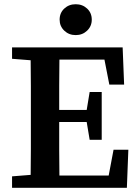

<svg xmlns="http://www.w3.org/2000/svg" viewBox="-20 -888 662 908"><path d="M37 -610V-664H560L567 -488H497L474 -606H261Q260 -545 260 -483.5Q260 -422 260 -368H390L404 -453H461V-227H404L390 -311H260Q260 -242 260 -180Q260 -118 261 -58H494L517 -180H587L580 0H37V-54L125 -61Q126 -122 126 -184Q126 -246 126 -308V-356Q126 -418 126 -480Q126 -542 125 -603ZM338 -722Q306 -722 284 -743Q262 -764 262 -795Q262 -827 284 -847.5Q306 -868 338 -868Q370 -868 392 -847.5Q414 -827 414 -795Q414 -764 392 -743Q370 -722 338 -722Z"/></svg>

Font: Source Serif 4 SmText Semibold
Style: Regular
Weight: 600
Designer: Frank Grießhammer
Foundry: Adobe
Version: Version 4.005;hotconv 1.1.0;makeotfexe 2.6.0